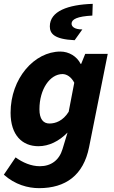

<svg xmlns="http://www.w3.org/2000/svg" viewBox="-25 -777 593 998"><path d="M178 201C316 201 409 134 438 -12L535 -497H418L397 -445H394C375 -484 333 -509 289 -509C153 -509 30 -369 30 -191C30 -74 91 -17 175 -17C229 -17 282 -43 326 -88L300 -2C283 55 241 87 182 87C137 87 93 68 56 41L-5 131C53 183 121 201 178 201ZM232 -135C200 -135 180 -158 180 -209C180 -314 235 -392 300 -392C321 -392 345 -378 361 -347L332 -196C302 -148 263 -135 232 -135ZM363 -568 403 -624C360 -624 347 -640 347 -654C347 -677 377 -692 455 -696L457 -757C329 -753 234 -719 234 -640C234 -602 257 -573 363 -568Z"/></svg>

Font: Source Sans Pro
Style: Bold Italic
Weight: 700
Italic angle: -11°
Designer: Paul D. Hunt
Foundry: Adobe Systems Incorporated
Version: Version 3.006;hotconv 1.0.111;makeotfexe 2.5.65597